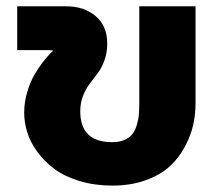

<svg xmlns="http://www.w3.org/2000/svg" viewBox="-20 -575 669 605"><path d="M147 -414.1Q147 -417 131.8 -417H34.2V-555.2H188Q245.1 -555.2 281.5 -524.2Q317.9 -493.2 317.9 -438Q317.9 -408.7 309.1 -384.8Q300.3 -360.8 287.8 -344.2Q275.4 -327.6 262.9 -311.5Q250.5 -295.4 241.7 -273.2Q232.9 -251 232.9 -224.1Q232.9 -127 334 -127Q356 -127 371.6 -133.8Q387.2 -140.6 396.2 -151.4Q405.3 -162.1 410.6 -179.4Q416 -196.8 417.5 -213.6Q418.9 -230.5 418.9 -253.9V-555.2H596.2V-250Q596.2 -215.8 588.9 -182.1Q581.5 -148.4 562.7 -113Q543.9 -77.6 515.1 -51Q486.3 -24.4 439.7 -7.3Q393.1 9.8 334 9.8Q278.3 9.8 231.2 -4.4Q184.1 -18.6 152.6 -41.7Q121.1 -64.9 98.6 -95.2Q76.2 -125.5 66.2 -157Q56.2 -188.5 56.2 -220.2Q56.2 -252 65.4 -283.7Q74.7 -315.4 87.6 -337.9Q100.6 -360.4 114.3 -378.2Q127.9 -396 137 -405Q146 -414.1 147 -414.1Z"/></svg>

Font: LT Superior Black
Style: Regular
Weight: 900
Designer: Daniel Lyons
Foundry: LyonsType
Version: Version 2.005